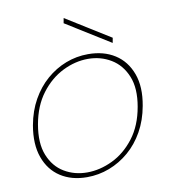

<svg xmlns="http://www.w3.org/2000/svg" viewBox="-79 -746 726 825"><g transform="rotate(-10 284.0 -333.5)"><path d="M235 12Q168 12 120 -19Q72 -50 51 -108.5Q30 -167 44 -248Q55 -309 82 -357Q109 -405 147.5 -438.5Q186 -472 232.5 -490Q279 -508 330 -508Q398 -508 446.5 -477Q495 -446 516.5 -387.5Q538 -329 523 -248Q512 -187 485 -139Q458 -91 419 -57.5Q380 -24 333 -6Q286 12 235 12ZM239 -8Q295 -8 350 -34.5Q405 -61 446 -114.5Q487 -168 501 -248Q515 -327 493 -380.5Q471 -434 426 -461Q381 -488 326 -488Q270 -488 215.5 -461Q161 -434 120.5 -380.5Q80 -327 66 -248Q52 -168 73.5 -114.5Q95 -61 139.5 -34.5Q184 -8 239 -8ZM443 -537 250 -657 254 -679 447 -559Z"/></g></svg>

Font: DM Sans 24pt Thin
Style: Italic
Weight: 250
Italic angle: -10°
Designer: Colophon Foundry, Jonny Pinhorn
Foundry: Colophon Foundry
Version: Version 4.004;gftools[0.9.30]